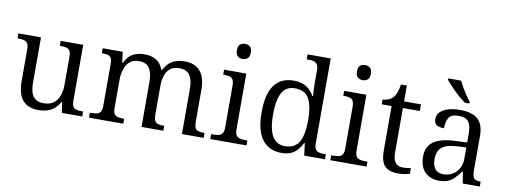

<svg xmlns="http://www.w3.org/2000/svg" viewBox="-62 -1105 3836 1455"><g transform="rotate(10 1855.5 -378.0)"><path d="M272 10Q192 10 150.5 -37Q109 -84 109 -186V-428Q109 -459 100 -473.5Q91 -488 73.5 -493Q56 -498 31 -498H22V-536H196V-193Q196 -149 205 -116Q214 -83 237.5 -65.5Q261 -48 304 -48Q348 -48 377 -69Q406 -90 420 -128Q434 -166 434 -214V-427Q434 -459 425 -474Q416 -489 398 -493.5Q380 -498 355 -498H348V-536H521V-106Q521 -76 530 -61.5Q539 -47 556 -42.5Q573 -38 597 -38H608V0H451L439 -82H435Q407 -31 366 -10.5Q325 10 272 10Z M660 0V-38H674Q700 -38 717 -43Q734 -48 742.5 -63Q751 -78 751 -110V-430Q751 -460 743 -474.5Q735 -489 718 -493.5Q701 -498 677 -498H671V-536H825L835 -454H840Q867 -508 905 -527Q943 -546 992 -546Q1046 -546 1083 -523Q1120 -500 1136 -453H1143Q1170 -505 1209.5 -525.5Q1249 -546 1301 -546Q1378 -546 1420 -499.5Q1462 -453 1462 -354V-111Q1462 -78 1469.5 -63Q1477 -48 1493.5 -43Q1510 -38 1537 -38H1542V0H1375V-348Q1375 -415 1351 -451.5Q1327 -488 1269 -488Q1226 -488 1200 -467Q1174 -446 1162.5 -411Q1151 -376 1151 -335V-111Q1151 -78 1159 -63Q1167 -48 1183.5 -43Q1200 -38 1226 -38H1232V0H1064V-348Q1064 -415 1040 -451.5Q1016 -488 958 -488Q914 -488 888 -464.5Q862 -441 850 -403Q838 -365 838 -322V-106Q838 -76 847 -61.5Q856 -47 873.5 -42.5Q891 -38 917 -38H924V0Z M1593 0V-38H1610Q1635 -38 1652.5 -42.5Q1670 -47 1679.5 -61.5Q1689 -76 1689 -106V-428Q1689 -460 1679.5 -474.5Q1670 -489 1653 -493.5Q1636 -498 1613 -498H1605V-536H1776V-109Q1776 -77 1785.5 -62.5Q1795 -48 1812.5 -43Q1830 -38 1855 -38H1872V0ZM1728 -640Q1705 -640 1690 -653Q1675 -666 1675 -698Q1675 -731 1690 -743.5Q1705 -756 1728 -756Q1750 -756 1766 -743.5Q1782 -731 1782 -698Q1782 -666 1766 -653Q1750 -640 1728 -640Z M2143 10Q2046 10 1993.5 -58Q1941 -126 1941 -267Q1941 -409 1991.5 -477.5Q2042 -546 2140 -546Q2200 -546 2238.5 -521Q2277 -496 2298 -456H2304Q2301 -481 2300 -511.5Q2299 -542 2299 -565V-652Q2299 -684 2289 -698.5Q2279 -713 2262 -717.5Q2245 -722 2221 -722H2208V-760H2386V-108Q2386 -77 2395 -62Q2404 -47 2422.5 -42.5Q2441 -38 2467 -38H2476V0H2316L2304 -94H2299Q2277 -46 2240 -18Q2203 10 2143 10ZM2159 -45Q2236 -46 2267.5 -102Q2299 -158 2299 -267Q2299 -375 2269 -432.5Q2239 -490 2158 -490Q2089 -490 2059 -432Q2029 -374 2029 -266Q2029 -156 2061 -100.5Q2093 -45 2159 -45Z M2517 0V-38H2534Q2559 -38 2576.5 -42.5Q2594 -47 2603.5 -61.5Q2613 -76 2613 -106V-428Q2613 -460 2603.5 -474.5Q2594 -489 2577 -493.5Q2560 -498 2537 -498H2529V-536H2700V-109Q2700 -77 2709.5 -62.5Q2719 -48 2736.5 -43Q2754 -38 2779 -38H2796V0ZM2652 -640Q2629 -640 2614 -653Q2599 -666 2599 -698Q2599 -731 2614 -743.5Q2629 -756 2652 -756Q2674 -756 2690 -743.5Q2706 -731 2706 -698Q2706 -666 2690 -653Q2674 -640 2652 -640Z M3039 10Q2969 10 2936 -24.5Q2903 -59 2903 -145V-485H2827V-522Q2848 -522 2869 -530Q2890 -538 2904 -553Q2919 -568 2929 -593Q2939 -618 2944 -658H2990V-536H3120V-485H2990V-142Q2990 -89 3009.5 -65Q3029 -41 3066 -41Q3083 -41 3098 -42.5Q3113 -44 3129 -47V-4Q3115 1 3090 5.5Q3065 10 3039 10Z M3355 10Q3312 10 3277.5 -7.5Q3243 -25 3223.5 -60Q3204 -95 3204 -150Q3204 -229 3260 -267Q3316 -305 3433 -309L3515 -312V-372Q3515 -410 3508.5 -438.5Q3502 -467 3481.5 -483.5Q3461 -500 3418 -500Q3359 -500 3341 -468.5Q3323 -437 3323 -388Q3285 -388 3265.5 -401.5Q3246 -415 3246 -447Q3246 -478 3267.5 -500Q3289 -522 3328.5 -534Q3368 -546 3421 -546Q3514 -546 3558 -506Q3602 -466 3602 -378V-115Q3602 -84 3607.5 -67.5Q3613 -51 3626 -44.5Q3639 -38 3663 -38H3667V0H3536L3522 -87H3515Q3496 -62 3475.5 -39.5Q3455 -17 3426.5 -3.5Q3398 10 3355 10ZM3379 -44Q3420 -44 3450.5 -63Q3481 -82 3498 -114Q3515 -146 3515 -185V-274L3449 -271Q3390 -268 3356 -253.5Q3322 -239 3307.5 -211.5Q3293 -184 3293 -146Q3293 -99 3313.5 -71.5Q3334 -44 3379 -44ZM3445 -606Q3426 -620 3402.5 -639.5Q3379 -659 3357 -681Q3335 -703 3316.5 -723Q3298 -743 3289 -756V-766H3389Q3399 -744 3414.5 -717Q3430 -690 3447.5 -664Q3465 -638 3480 -619V-606Z"/></g></svg>

Font: Noto Serif Hentaigana EL
Style: Regular
Weight: 400
Designer: Kazuhiro Yamada
Foundry: nipponia
Version: Version 1.000